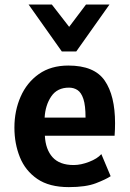

<svg xmlns="http://www.w3.org/2000/svg" viewBox="-20 -792 559 826"><path d="M276 13Q192 13 140.5 -22.2Q89 -57.5 65.5 -115.8Q42 -174 42 -243Q42 -315.5 68.8 -376.2Q95.5 -437 147.2 -473.5Q199 -510 274 -510Q386 -510 430.5 -445.2Q475 -380.5 475 -262Q475 -251.5 474.5 -235.5Q474 -219.5 473 -208H173Q176 -149 206.2 -115.5Q236.5 -82 297 -82Q328 -82 363.5 -95.8Q399 -109.5 416 -129L456 -34Q436 -20.5 392.8 -3.8Q349.5 13 276 13ZM172 -286H348Q348 -338.5 338.8 -366.2Q329.5 -394 313.5 -404.5Q297.5 -415 277 -415Q226 -415 200.5 -377.2Q175 -339.5 172 -286ZM246 -570.5 103 -772.5H203L277.5 -676.5L350 -772.5H451L308 -570.5Z"/></svg>

Font: Alatsi
Style: Regular
Weight: 400
Designer: Spyros Zevelakis, Eben Sorkin
Foundry: www.sorkintype.com
Version: Version 1.008; ttfautohint (v1.8.4.7-5d5b)